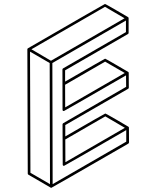

<svg xmlns="http://www.w3.org/2000/svg" viewBox="-20 -853 772 949"><path d="M233.9 75.2H231.9L120.1 10.3Q117.2 8.3 117.2 4.9L115.2 -609.9Q115.7 -613.3 118.7 -614.7Q497.1 -833.5 499 -833.5Q501 -833.5 556.9 -801Q612.8 -768.6 613.3 -768.1L614.3 -767.1V-766.6Q614.7 -766.6 614.7 -766.4Q614.7 -766.1 615.2 -765.6L615.7 -763.7V-690.4Q615.7 -687 612.8 -685.1L301.8 -505.4V-449.7Q498 -563 499.5 -563Q501.5 -563 557.6 -530.3Q613.8 -497.6 614.3 -497.1Q614.7 -497.1 614.7 -496.6V-496.1H615.2V-495.6H615.7L616.2 -492.7Q616.7 -492.7 616.7 -419.9Q616.7 -416 613.3 -414.1L302.7 -234.9V-178.7Q498.5 -292 500.5 -292Q502.4 -292 559.1 -259.3L614.7 -226.6L615.7 -225.6V-225.1H616.2L616.7 -224.1L617.2 -222.2L617.7 -148.9Q617.2 -145.5 614.3 -143.1Q235.8 75.2 233.9 75.2ZM303.2 -51.3 597.2 -221.2 500.5 -277.8 302.7 -163.6ZM302.2 -322.3 596.7 -492.2 499.5 -548.3 301.8 -434.1ZM227.1 57.1 225.6 -541.5 128.4 -597.7 130.4 1ZM231.9 -552.7 595.7 -762.7 499 -819.3 135.3 -609.4ZM240.2 57.1 604 -152.8V-210Q298.3 -33.2 296.4 -33.2Q290 -33.2 290 -40L289.1 -238.3Q289.6 -242.2 292.5 -244.1L603.5 -423.8L603 -480.5Q297.4 -304.2 295.9 -304.2Q289.1 -304.2 289.1 -310.5L288.6 -509.3Q288.6 -513.2 292 -515.1L602.5 -694.3V-751.5L238.8 -541.5Z"/></svg>

Font: 3D Isometric
Style: Regular
Weight: 400
Designer: GGBotNet
Version: 1.10